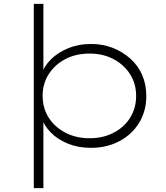

<svg xmlns="http://www.w3.org/2000/svg" viewBox="-20 -760 865 1000"><path d="M156 220V-740H206V-385L196 -373Q210 -416 246 -451.5Q282 -487 335.5 -509Q389 -531 454 -531Q515 -531 566.5 -511Q618 -491 658.5 -455Q699 -419 720.5 -369.5Q742 -320 742 -260Q742 -181 704 -119.5Q666 -58 600.5 -24Q535 10 454 10Q388 10 334.5 -11.5Q281 -33 245 -69.5Q209 -106 196 -148L206 -135V220ZM446 -40Q517 -40 572.5 -69Q628 -98 658.5 -148Q689 -198 689 -260Q689 -324 657.5 -373.5Q626 -423 571.5 -452Q517 -481 446 -481Q375 -481 320 -452Q265 -423 233.5 -373.5Q202 -324 202 -261Q202 -197 233.5 -147.5Q265 -98 320.5 -69Q376 -40 446 -40Z"/></svg>

Font: Lexend Giga ExtraLight
Style: Regular
Weight: 250
Version: Version 1.007